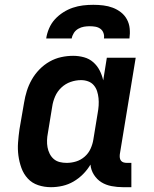

<svg xmlns="http://www.w3.org/2000/svg" viewBox="-20 -770 640 798"><path d="M192 8Q164 8 138.5 -0.5Q113 -9 95.5 -28Q78 -47 69 -72Q60 -97 56.5 -123.5Q53 -150 55 -177.5Q57 -205 61 -233L80 -343Q84 -368 91.5 -392Q99 -416 112 -439Q125 -462 144 -481.5Q163 -501 186 -514Q209 -527 234 -532.5Q259 -538 284 -538Q307 -538 329 -532Q351 -526 367.5 -511.5Q384 -497 394 -477.5Q404 -458 409 -436L424 -530H544L478 -129Q477 -121 478 -114Q479 -107 483 -102Q487 -97 493.5 -95Q500 -93 508 -93H526V8H491Q467 8 443.5 3.5Q420 -1 401.5 -12.5Q383 -24 370.5 -43.5Q358 -63 356 -86Q343 -64 325 -46Q307 -28 285.5 -15.5Q264 -3 240 2.5Q216 8 192 8ZM257 -93Q277 -93 296.5 -99Q316 -105 332 -119Q348 -133 356.5 -152Q365 -171 368 -190L386 -300Q389 -316 390 -331.5Q391 -347 389.5 -362Q388 -377 383.5 -391Q379 -405 369.5 -416Q360 -427 346 -432Q332 -437 317 -437Q295 -437 273.5 -429.5Q252 -422 235 -406Q218 -390 209 -369Q200 -348 197 -327L179 -217Q176 -202 175.5 -187Q175 -172 177.5 -158Q180 -144 186.5 -131Q193 -118 203.5 -109Q214 -100 228 -96.5Q242 -93 257 -93ZM172 -610Q175 -631 184 -652Q193 -673 208 -689.5Q223 -706 242.5 -718.5Q262 -731 283 -738Q304 -745 325 -747.5Q346 -750 368 -750Q389 -750 409.5 -747.5Q430 -745 448.5 -738Q467 -731 482.5 -719Q498 -707 507.5 -689.5Q517 -672 519 -651.5Q521 -631 518 -610H412Q414 -622 410 -633Q406 -644 397 -650.5Q388 -657 376.5 -659Q365 -661 353 -661Q341 -661 329 -659Q317 -657 305.5 -650.5Q294 -644 287 -633Q280 -622 278 -610Z"/></svg>

Font: Iosevka Slab Extended
Style: Bold Italic
Weight: 700
Width: 7
Italic angle: -9°
Monospace: yes
Designer: Belleve Invis
Foundry: Belleve Invis
Version: Version 11.1.0; ttfautohint (v1.8.3)